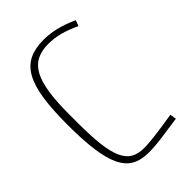

<svg xmlns="http://www.w3.org/2000/svg" viewBox="-43 -639 916 916"><g transform="rotate(45 414.5 -181.0)"><path d="M416 12Q314 12 243.5 1.5Q173 -9 129.5 -33.5Q86 -58 67 -97.5Q48 -137 48 -194Q48 -236 58.5 -278.5Q69 -321 91 -369L120 -358Q98 -312 88 -273Q78 -234 78 -196Q78 -150 94.5 -118Q111 -86 147 -66.5Q183 -47 241.5 -38Q300 -29 384 -29H448Q534 -29 592.5 -36Q651 -43 686.5 -59Q722 -75 737.5 -101.5Q753 -128 753 -167Q753 -183 751 -209Q749 -235 741 -291L729 -369L761 -374L772 -296Q776 -269 778.5 -250Q781 -231 782 -216.5Q783 -202 783.5 -190.5Q784 -179 784 -168Q784 -118 765 -83.5Q746 -49 702.5 -28Q659 -7 588.5 2.5Q518 12 416 12Z"/></g></svg>

Font: IBM Plex Sans Arabic ExtraLight
Style: Regular
Weight: 200
Designer: Mike Abbink, Paul van der Laan, Pieter van Rosmalen, Wael Morcos, Khajak Apelian
Foundry: Bold Monday
Version: Version 1.1